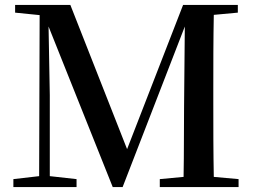

<svg xmlns="http://www.w3.org/2000/svg" viewBox="-20 -755 1030 775"><path d="M720 0H943V-32L843 -41C841 -140 841 -241 841 -342V-393C841 -494 841 -596 843 -695L940 -704V-735H719L493 -153L264 -735H41V-704L140 -694L138 -44L34 -32V0H289V-32L181 -44V-371L176 -648L435 0H475L726 -648L723 -326C722 -240 723 -141 721 -41L625 -32V0Z"/></svg>

Font: Noto Serif JP SemiBold
Style: Regular
Weight: 600
Designer: Ryoko NISHIZUKA 西塚涼子 (kana & ideographs); Frank Grießhammer (Latin, Greek & Cyrillic); Wenlong ZHANG 张文龙 (bopomofo); San
Foundry: Adobe
Version: Version 2.001;hotconv 1.1.0;makeotfexe 2.6.0